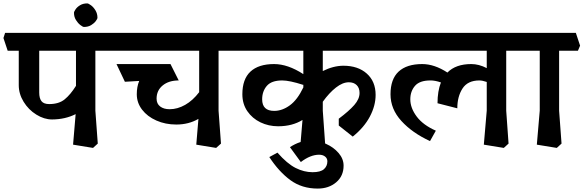

<svg xmlns="http://www.w3.org/2000/svg" viewBox="-50 -834 3425 1127"><path d="M509.8 -184.1 523.9 8.8 496.1 34.2 378.9 15.1 394 -164.1Q333 -133.3 255.9 -132.8Q209 -132.8 163.1 -161.4Q117.2 -189.9 88.6 -236.6Q60.1 -283.2 60.1 -334V-536.1H-4.9L-29.8 -610.8L-20 -641.1H607.9L632.8 -565.9L620.1 -536.1H509.8ZM180.2 -536.1V-291Q180.2 -256.8 193.6 -240Q207 -223.1 238.8 -223.1Q295.9 -223.1 329.8 -251Q363.8 -278.8 396 -330.1V-536.1Z M522 -730Q522 -723.1 512 -710Q502 -696.8 484.6 -686.3Q467.3 -675.8 442.9 -675.8Q436 -675.8 421.6 -687Q407.2 -698.2 395.8 -716.6Q384.3 -734.9 384.3 -758.8Q384.3 -765.6 393.6 -779.3Q402.8 -793 420.4 -803.5Q438 -814 461.9 -814Q469.2 -814 484.1 -803Q499 -792 510.5 -772.9Q522 -753.9 522 -730Z M1232.9 -184.1 1247.1 8.8 1218.8 34.2 1102.1 15.1 1114.7 -136.2Q1057.6 -103 984.9 -103Q920.9 -103 867.9 -126.5Q814.9 -149.9 783.9 -190.4Q752.9 -231 752.9 -280.8Q752.9 -324.7 767.1 -358.9Q737.3 -357.9 683.1 -354L633.8 -458H950.7L999 -361.8Q940.9 -361.8 905 -332.5Q869.1 -303.2 869.1 -254.9Q869.1 -225.1 890.1 -209Q911.1 -192.9 945.8 -192.9Q991.7 -192.9 1036.9 -218.5Q1082 -244.1 1119.1 -293V-536.1H603L578.1 -610.8L587.9 -641.1H1331.1L1356 -565.9L1342.8 -536.1H1232.9Z M1844.7 -417Q1906.7 -447.8 1965.3 -448.2Q2051.3 -448.2 2103 -402.1Q2154.8 -356 2154.8 -276.9Q2154.8 -213.9 2121.1 -149.9Q2087.4 -85.9 2020.5 -32.2L1938.5 -97.2V-137.2Q1998.5 -182.1 2029.5 -217.5Q2060.5 -252.9 2060.5 -288.1Q2060.5 -317.9 2043.5 -334.5Q2026.4 -351.1 1997.6 -351.1Q1961.4 -351.1 1921.9 -320.1Q1882.3 -289.1 1844.7 -236.8V-184.1L1858.4 8.8L1830.6 34.2L1713.4 15.1L1725.6 -129.9Q1665.5 -92.8 1582.5 -92.8Q1526.4 -92.8 1478.5 -116Q1430.7 -139.2 1401.6 -181.6Q1372.6 -224.1 1372.6 -280.8Q1372.6 -369.6 1420.2 -413.8Q1467.8 -458 1558.6 -458Q1639.6 -458 1730.5 -398.9V-536.1H1330.6L1305.7 -610.8L1315.4 -641.1H2198.7L2223.6 -565.9L2213.4 -536.1H1844.7ZM1730.5 -320.8V-337.9L1729.5 -335.9Q1649.4 -361.8 1606.4 -361.8Q1543.5 -361.8 1516.1 -329.8Q1488.8 -297.9 1488.8 -251Q1488.8 -183.1 1559.6 -183.1Q1606.4 -183.1 1651.1 -215.6Q1695.8 -248 1730.5 -320.8Z M1775.9 -9.8Q1817.9 -9.8 1862.8 10Q1907.7 29.8 1937.3 64Q1966.8 98.1 1966.8 138.2Q1966.8 199.2 1923.3 236.1Q1879.9 272.9 1814.9 272.9Q1722.2 272.9 1654.5 223.4Q1586.9 173.8 1530.8 87.9L1578.6 62Q1635.7 127 1685.3 151.9Q1734.9 176.8 1784.7 176.8Q1831.5 176.8 1851.6 158.9Q1871.6 141.1 1871.6 112.8Q1871.6 95.7 1858.2 85Q1844.7 74.2 1822.8 74.2Q1772 74.2 1715.8 117.2L1651.9 29.8Q1711.9 -9.8 1775.9 -9.8Z M2921.4 -184.1 2935.1 8.8 2907.2 34.2 2790 15.1 2807.1 -185.1V-353Q2781.2 -361.8 2764.2 -361.8Q2695.3 -361.8 2664.8 -314.5Q2634.3 -267.1 2634.3 -198.2L2518.1 -228Q2518.1 -298.8 2538.1 -350.1Q2502.9 -362.3 2476.1 -361.8Q2413.1 -361.8 2385.7 -329.8Q2358.4 -297.9 2358.4 -251Q2358.4 -200.2 2395.8 -150.1Q2433.1 -100.1 2508.3 -66.9L2474.1 -5.9Q2370.1 -53.7 2306.2 -123.8Q2242.2 -193.8 2242.2 -280.8Q2242.2 -369.6 2289.8 -413.8Q2337.4 -458 2428.2 -458Q2500 -458 2576.2 -408.2Q2625 -458 2716.3 -458Q2761.2 -458 2807.1 -434.1V-536.1H2195.3L2170.4 -610.8L2180.2 -641.1H3019L3044.4 -565.9L3031.2 -536.1H2921.4Z M3231.9 -184.1 3246.1 8.8 3218.3 34.2 3101.1 15.1 3118.2 -185.1V-536.1H3019L2994.1 -610.8L3003.9 -641.1H3330.1L3355 -565.9L3342.3 -536.1H3231.9Z"/></svg>

Font: Sura
Style: Bold
Weight: 700
Designer: Carolina Giovagnoli
Foundry: Huerta Tipografica
Version: Version 1.002;PS 001.002;hotconv 1.0.70;makeotf.lib2.5.58329